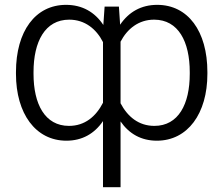

<svg xmlns="http://www.w3.org/2000/svg" viewBox="-20 -573 926 796"><path d="M407 203.1H479.8V-69.6C515.3 -18.1 565.7 10.3 630.3 10.3C758.2 10.3 839.8 -102.3 839.8 -266.7V-274.1C839.8 -443.9 759.2 -552.9 631.7 -552.9C565.3 -552.9 513.8 -523.4 478 -470.5L473 -545.5H413.7L408.4 -469.5C372.9 -523.1 320.7 -552.9 253.9 -552.9C126.8 -552.9 46.2 -443.9 46.2 -274.1V-266.7C46.2 -102.3 127.5 10.3 255.3 10.3C320.3 10.3 371.4 -18.5 407 -71ZM119 -274.1C119 -400.2 166.5 -491.5 267 -491.5C331.7 -491.5 379.3 -453.1 407 -398.4V-147C377.8 -90.2 332 -51.1 266 -51.1C166.2 -51.1 119 -141.3 119 -266.7ZM766.7 -266.7C766.7 -141.3 719.8 -51.1 620 -51.1C554.7 -51.1 508.9 -89.5 479.8 -144.9V-400.2C507.8 -453.8 555 -491.5 619 -491.5C719.5 -491.5 766.7 -400.2 766.7 -274.1Z"/></svg>

Font: Karasuma Gothic
Style: Light
Weight: 300
Designer: Rasmus Andersson / Ryoko Nishizuka
Foundry: rsms
Version: Version 1.00